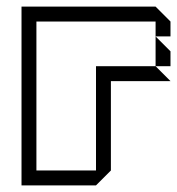

<svg xmlns="http://www.w3.org/2000/svg" viewBox="-20 -560 535 580"><path d="M450 -360V-450L495 -405V-360ZM45 0V-540H450L495 -495V-450H450V-495H90V-45H270V-360H450L495 -315H315V-45L270 0Z"/></svg>

Font: Rubik Iso
Style: Regular
Weight: 400
Designer: Hubert and Fischer, NaN
Foundry: Hubert and Fischer, NaN
Version: Version 2.200